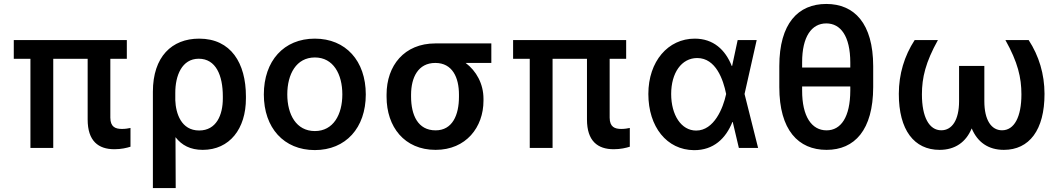

<svg xmlns="http://www.w3.org/2000/svg" viewBox="-20 -748 5371 971"><path d="M621.4 -545.5H49.7V-450.6H133.9V0H249.3V-450.6H423.3V-143.8C423.3 -34.4 477.6 6.7 558.6 6.7C593.4 6.7 620.4 0 639.9 -6V-100.9C630.3 -98.7 613.6 -95.9 597.3 -95.9C563.9 -95.9 538.4 -105.5 538 -152.7V-450.6H621.4Z M753.2 -284.1V203.1H868.6L867.5 -54.3C899.1 -13.5 942.5 9.9 1005.3 9.9C1141 9.9 1224.1 -96.6 1223.7 -250.7V-260.7C1223.7 -428.6 1148.1 -552.6 987.2 -552.6C849.1 -552.6 753.2 -461.3 753.2 -284.1ZM866.5 -277.7C866.1 -365.4 899.9 -451 985.1 -451C1072.1 -451 1106.9 -366.5 1106.9 -260.7V-250.7C1107.2 -166.5 1074.2 -88.1 987.2 -88.1C896.3 -88.1 869 -174.7 866.5 -240.8Z M1572.1 11C1728.7 11 1829.9 -101.6 1829.9 -270.2C1829.9 -440 1728.7 -552.6 1572.1 -552.6C1415.5 -552.6 1314.3 -440 1314.3 -270.2C1314.3 -101.6 1415.5 11 1572.1 11ZM1432.9 -270.6C1432.9 -372.9 1478.3 -457.4 1572.4 -457.4C1665.8 -457.4 1711.3 -372.9 1711.3 -270.6C1711.3 -168.7 1665.8 -85.2 1572.4 -85.2C1478.3 -85.2 1432.9 -168.7 1432.9 -270.6Z M1935 -269.9V-258.5C1935 -106.2 2025.2 9.9 2182.9 9.9C2337 9.9 2425.1 -104.8 2425.1 -238.6V-248.6C2425.1 -324.6 2388.5 -389.6 2334.9 -429.7H2464.8V-528.4H2181.5C2024.9 -528.4 1935 -416.5 1935 -269.9ZM2058.9 -258.5V-269.9C2059.3 -355.8 2094.1 -429.7 2181.5 -429.7C2268.1 -429.7 2301.1 -355.8 2301.1 -269.9V-258.5C2301.1 -166.2 2268.1 -88.8 2182.9 -88.8C2093 -88.8 2059.3 -166.2 2058.9 -258.5Z M3146.7 -545.5H2574.9V-450.6H2659.1V0H2774.5V-450.6H2948.5V-143.8C2948.5 -34.4 3002.8 6.7 3083.8 6.7C3118.6 6.7 3145.6 0 3165.1 -6V-100.9C3155.5 -98.7 3138.8 -95.9 3122.5 -95.9C3089.1 -95.9 3063.6 -105.5 3063.2 -152.7V-450.6H3146.7Z M3489.7 11.4C3589.1 12.1 3650.9 -48.3 3683.9 -131H3685.7L3716.6 0H3813.9L3745.4 -272.7L3806.8 -545.5H3710.6L3682.5 -414.1H3680.8C3648.1 -496.8 3587.4 -552.6 3493.6 -552.6C3358.7 -552.6 3258.9 -437.9 3258.9 -272.7C3258.9 -106.5 3352.3 10.3 3489.7 11.4ZM3374.3 -272.7C3374.3 -379.3 3426.5 -454.5 3506 -454.5C3600.5 -454.5 3637.8 -344.5 3652 -274.1L3652.3 -272.7L3652 -271.3C3637.1 -201.3 3591.3 -87.7 3500.7 -87.7C3425.1 -87.7 3374.3 -166.5 3374.3 -272.7Z M4396 -307.5V-413.4C4395.6 -629.6 4300.8 -728 4158.7 -728C4016.3 -728 3921.2 -629.3 3921.2 -413.4V-307.5C3921.2 -90.2 4017.4 9.9 4160.2 9.9C4301.8 9.9 4395.6 -90.2 4396 -307.5ZM4036.6 -290.5V-310.7H4280.2V-290.5C4279.8 -155.2 4232.6 -88.8 4160.2 -88.8C4085.2 -88.8 4036.2 -158.4 4036.6 -290.5ZM4036.6 -406.6V-432.2C4036.2 -562.1 4084.2 -629.6 4158.7 -629.6C4231.5 -629.6 4279.8 -565.3 4280.2 -432.2V-406.6Z M4723.4 -545.5H4605.8C4553.3 -464.8 4525.9 -373.2 4525.6 -273.8C4525.2 -90.2 4603.3 9.9 4731.5 9.9C4810.4 9.9 4865.1 -29.1 4894.2 -98.7C4923.3 -29.1 4978 9.9 5056.8 9.9C5185 9.9 5262.8 -90.2 5262.4 -273.8C5262.1 -373.2 5234.7 -464.8 5182.2 -545.5H5064.6C5127.5 -433.2 5145.6 -355.5 5145.6 -270.6C5145.6 -156.6 5109.4 -89.1 5047.6 -89.1C4993.6 -89.1 4958.1 -140.6 4958.1 -236.2V-414.4H4830.3V-236.2C4830.3 -140.6 4794.4 -89.1 4740.4 -89.1C4678.6 -89.1 4642.4 -156.6 4642.4 -270.6C4642.4 -355.5 4660.9 -433.2 4723.4 -545.5Z"/></svg>

Font: Magic Ui Pro Semi Bold
Style: Regular
Weight: 600
Designer: Stefan Endress, Andreas Faust
Version: Version 1.000;FEAKit 1.0